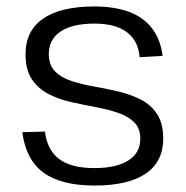

<svg xmlns="http://www.w3.org/2000/svg" viewBox="-20 -567 574 594"><path d="M272 7Q169 7 114.5 -33Q60 -73 49 -158L119 -160Q126 -103 163 -75Q200 -47 272 -47Q340 -47 377 -70.5Q414 -94 414 -137Q414 -171 394.5 -189.5Q375 -208 343.5 -218.5Q312 -229 274.5 -236Q237 -243 199 -251.5Q161 -260 129.5 -276.5Q98 -293 78.5 -322Q59 -351 59 -399Q59 -472 113.5 -509.5Q168 -547 272 -547Q335 -547 380 -530Q425 -513 451 -478.5Q477 -444 483 -394L412 -390Q408 -441 372.5 -467.5Q337 -494 273 -494Q204 -494 167.5 -469.5Q131 -445 131 -400Q131 -366 150 -346.5Q169 -327 201 -316.5Q233 -306 270.5 -299.5Q308 -293 346 -284Q384 -275 415.5 -259Q447 -243 466 -214Q485 -185 485 -138Q485 -67 431 -30Q377 7 272 7Z"/></svg>

Font: Pathway Extreme 28pt Light
Style: Regular
Weight: 300
Designer: Eduardo Rodriguez Tunni
Foundry: Eduardo Rodriguez Tunni
Version: Version 1.001;gftools[0.9.26]